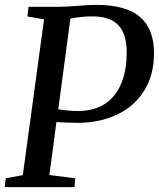

<svg xmlns="http://www.w3.org/2000/svg" viewBox="-24 -771 655 791"><path d="M295 -265Q260.5 -265 208.5 -268L179.5 -50L286 -36.5L283 0H-4.5L-0.5 -36.5L70 -49.5L157.5 -691.5L89 -703L93.5 -743H218.5Q247 -743 297 -747Q346 -751 372 -751Q493.5 -751 552 -701.8Q610.5 -652.5 610.5 -552Q610.5 -462.5 570.2 -397.8Q530 -333 458.5 -299Q387 -265 295 -265ZM356.5 -703.5Q312.5 -703.5 266 -694.5L216 -320.5Q264 -313.5 297 -313.5Q395.5 -314 446.8 -378Q498 -442 498 -555.5Q498 -630 464 -666.8Q430 -703.5 356.5 -703.5Z"/></svg>

Font: Merriweather Text
Style: Italic
Weight: 400
Italic angle: -7.8°
Designer: Eben Sorkin
Foundry: Eben Sorkin
Version: Version 2.100